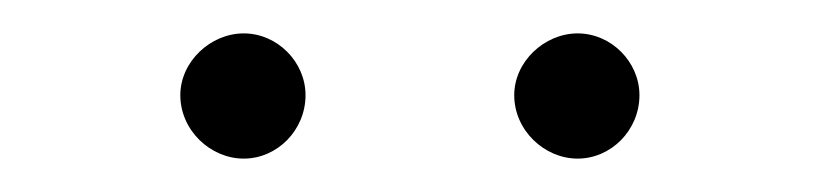

<svg xmlns="http://www.w3.org/2000/svg" viewBox="-20 -729 491 115"><path d="M288 -672C288 -651 306 -634 326 -634C346 -634 363 -651 363 -672C363 -692 346 -709 326 -709C306 -709 288 -692 288 -672ZM88 -672C88 -651 106 -634 126 -634C146 -634 163 -651 163 -672C163 -692 146 -709 126 -709C106 -709 88 -692 88 -672Z"/></svg>

Font: Jost Light
Style: Regular
Weight: 300
Version: Version 3.710